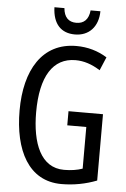

<svg xmlns="http://www.w3.org/2000/svg" viewBox="-61 -962 667 1015"><g transform="rotate(5 272.5 -454.0)"><path d="M430 -918H378C373 -869 348 -846 308 -846C267 -846 243 -870 239 -918H186C189 -829 233 -784 306 -784C380 -784 429 -835 430 -918ZM308 -377V-302H409V-81C381 -71 348 -66 311 -66C188 -66 138 -192 138 -357C138 -547 202 -649 322 -649C366 -649 409 -635 453 -607L483 -678C435 -708 380 -724 320 -724C138 -724 50 -572 50 -359C50 -148 129 10 304 10C369 10 432 -2 491 -25V-377Z"/></g></svg>

Font: Noto Sans Gujarati ExtraCondensed
Style: Regular
Weight: 400
Width: 2
Designer: Jelle Bosma - Monotype Design Team, Universal Thirst
Foundry: Monotype Imaging Inc.
Version: Version 2.106